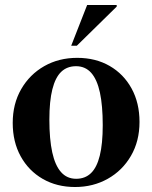

<svg xmlns="http://www.w3.org/2000/svg" viewBox="-20 -738 610 770"><path d="M285.5 -21Q321.5 -21 345 -43.8Q368.5 -66.5 380.2 -114Q392 -161.5 392 -236Q392 -314 380.8 -366.5Q369.5 -419 345.8 -445.8Q322 -472.5 285 -472.5Q249 -472.5 225.5 -450Q202 -427.5 190 -380Q178 -332.5 178 -258Q178 -180 189.5 -127.2Q201 -74.5 224.8 -47.8Q248.5 -21 285.5 -21ZM281 12Q208 12 151.5 -20.5Q95 -53 63 -111Q31 -169 31 -245Q31 -321.5 65 -380.5Q99 -439.5 157.5 -472.8Q216 -506 289.5 -506Q363.5 -506 419.8 -473.5Q476 -441 507.8 -383Q539.5 -325 539.5 -249Q539.5 -172 505.2 -113Q471 -54 412.2 -21Q353.5 12 281 12ZM265.5 -554.5 329.5 -718H448V-711.5L288 -554.5Z"/></svg>

Font: Newsreader 60pt SemiBold
Style: Regular
Weight: 600
Designer: Hugues Gentile
Foundry: Production Type
Version: Version 1.003